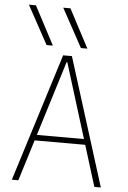

<svg xmlns="http://www.w3.org/2000/svg" viewBox="-64 -1046 728 1092"><g transform="rotate(5 300.0 -500.0)"><path d="M176 -780 56 -1000H96L212 -780ZM372 -780 252 -1000H293L409 -780ZM46 0 275 -730H325L554 0H517L302 -693H298L83 0ZM146 -234V-266H454V-234Z"/></g></svg>

Font: M PLUS Code Latin Expanded ExtraLight
Style: Regular
Weight: 250
Width: 7
Designer: Coji Morishita
Foundry: UNDERFOREST DESIGN
Version: Version 1.002; ttfautohint (v1.8.3)